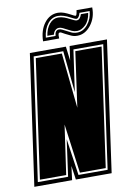

<svg xmlns="http://www.w3.org/2000/svg" viewBox="-111 -801 602 856"><g transform="rotate(-10 190.5 -373.0)"><path d="M-26 0 58 -591H221L229 -527L238 -591H407L324 0H162L153 -63L145 0ZM-7 -18H130L153 -184L177 -18H309L387 -573H252L225 -384L206 -573H72ZM4 -27 80 -564H198L224 -314L259 -564H378L302 -27H185L155 -250L123 -27ZM280 -630Q263 -630 249.5 -637Q236 -644 227 -648Q217 -653 213.5 -655.5Q210 -658 206 -658Q201 -658 199 -653.5Q197 -649 198 -632H125Q126 -682 150.5 -714Q175 -746 212 -746Q226 -746 239.5 -741Q253 -736 266 -729Q277 -723 281.5 -721Q286 -719 288 -719Q293 -719 296 -743H367Q368 -697 342 -663.5Q316 -630 280 -630ZM282 -644Q309 -644 329.5 -668.5Q350 -693 353 -729H307Q300 -705 289 -705Q284 -705 265 -715Q234 -732 210 -732Q182 -732 163 -708Q144 -684 140 -646H184Q186 -672 204 -672Q211 -672 218 -668.5Q225 -665 235 -660Q244 -655 255.5 -649.5Q267 -644 282 -644ZM283 -651Q270 -651 259 -656Q248 -661 239 -666Q229 -671 221 -675Q213 -679 205 -679Q195 -679 187.5 -671.5Q180 -664 178 -653H148Q153 -685 169.5 -705Q186 -725 209 -725Q223 -725 236.5 -720Q250 -715 261 -709Q269 -705 276.5 -701.5Q284 -698 289 -698Q298 -698 303.5 -705Q309 -712 312 -722H345Q340 -687 321 -669Q302 -651 283 -651Z"/></g></svg>

Font: Alumni Sans Collegiate One
Style: Italic
Weight: 400
Italic angle: -8°
Designer: Robert E. Leuschke
Foundry: Robert E. Leuschke
Version: Version 1.100